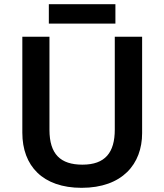

<svg xmlns="http://www.w3.org/2000/svg" viewBox="-20 -890 788 920"><path d="M533 -870H214V-777H533ZM661 -252V-714H530V-269C530 -159 484 -101 375 -101C270 -101 217 -151 217 -268V-714H87V-254C87 -95 185 10 371 10C566 10 661 -104 661 -252Z"/></svg>

Font: Noto Kufi Arabic SemiBold
Style: Regular
Weight: 600
Designer: Monotype Design Team, David Williams, Khaled Hosny
Foundry: Google LLC
Version: Version 2.109